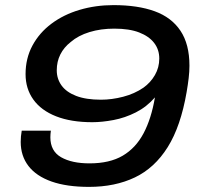

<svg xmlns="http://www.w3.org/2000/svg" viewBox="-20 -719 791 751"><path d="M328 12Q241 12 181.5 -9Q122 -30 91.5 -69.5Q61 -109 61 -164Q61 -175 62 -186Q63 -197 65 -208H179Q178 -201 177.5 -194.5Q177 -188 177 -182Q177 -128 219 -104Q261 -80 330 -80Q409 -80 460 -110Q511 -140 541.5 -197.5Q572 -255 586 -338Q554 -301 511.5 -279.5Q469 -258 424 -249.5Q379 -241 341 -241Q258 -241 199.5 -264Q141 -287 110.5 -329.5Q80 -372 80 -429Q80 -491 107 -541Q134 -591 181.5 -626.5Q229 -662 291.5 -680.5Q354 -699 424 -699Q519 -699 585 -675Q651 -651 686 -598.5Q721 -546 721 -462Q721 -439 718 -413.5Q715 -388 710 -359Q687 -225 636 -143.5Q585 -62 507.5 -25Q430 12 328 12ZM375 -329Q417 -329 461.5 -340.5Q506 -352 541 -376Q569 -396 586 -425.5Q603 -455 603 -490Q603 -525 583 -551Q563 -577 524.5 -592Q486 -607 427 -607Q374 -607 330 -593.5Q286 -580 257 -555Q230 -534 216 -506Q202 -478 202 -444Q202 -411 220.5 -385Q239 -359 277.5 -344Q316 -329 375 -329Z"/></svg>

Font: Archivo Expanded Medium
Style: Italic
Weight: 500
Width: 7
Italic angle: -10°
Designer: Hector Gatti
Foundry: Omnibus-Type
Version: Version 2.001